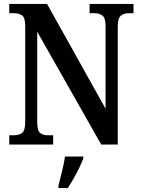

<svg xmlns="http://www.w3.org/2000/svg" viewBox="-20 -734 715 975"><path d="M27 0V-47H48Q75 -47 91.5 -58.5Q108 -70 108 -115V-603Q108 -645 91.5 -656Q75 -667 52 -667H27V-714H219L516 -182V-603Q516 -643 500 -655Q484 -667 460 -667H435V-714H658V-667H634Q609 -667 593.5 -654Q578 -641 578 -599V0H494L169 -573V-115Q169 -70 184 -58.5Q199 -47 224 -47H250V0ZM277 208Q285 176 295 136Q305 96 310 61H403V71Q395 92 382 119Q369 146 353.5 173Q338 200 324 221H277Z"/></svg>

Font: Noto Serif Thai Condensed SemiBold
Style: Regular
Weight: 600
Width: 3
Designer: Monotype Design Team
Foundry: Monotype Imaging Inc.
Version: Version 2.002; ttfautohint (v1.8.4.7-5d5b)